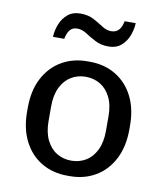

<svg xmlns="http://www.w3.org/2000/svg" viewBox="-83 -800 755 878"><g transform="rotate(10 294.5 -360.5)"><path d="M288 10Q221.5 10 169 -20.9Q116.5 -51.8 86.8 -109.6Q57 -167.5 57 -247.2V-263.8Q57 -344.5 87 -402Q117 -459.5 169.4 -490.2Q221.8 -521 288 -521H300.8Q368 -521 420.1 -490.1Q472.2 -459.2 502 -401.8Q531.8 -344.2 531.8 -263.8V-247.2Q531.8 -167.5 501.8 -109.5Q471.8 -51.5 419.5 -20.8Q367.2 10 300.8 10ZM294 -60.8Q331.8 -60.8 361.8 -78.8Q391.8 -96.8 409.6 -133Q427.5 -169.2 427.5 -221.8V-289.2Q427.5 -342.8 409.6 -378.5Q391.8 -414.2 361.8 -432.2Q331.8 -450.2 294 -450.2Q257 -450.2 227 -432.2Q197 -414.2 179.1 -378.5Q161.2 -342.8 161.2 -289.2V-221.8Q161.2 -169.2 179.1 -133Q197 -96.8 227 -78.8Q257 -60.8 294 -60.8ZM114.2 -604Q115.5 -634.2 127.2 -663.6Q139 -693 161.9 -711.9Q184.8 -730.8 220 -730.8Q255.8 -730.8 281.6 -717.1Q307.5 -703.5 328.6 -689.5Q349.8 -675.5 371 -675.5Q394.2 -675.5 407 -690.1Q419.8 -704.8 424.5 -731.2H476Q475 -701.5 463.5 -672.1Q452 -642.8 429.2 -623.6Q406.5 -604.5 371.5 -604.5Q336 -604.5 309.4 -618.5Q282.8 -632.5 261.2 -646.5Q239.8 -660.5 217.2 -660.5Q196 -660.5 184 -646.2Q172 -632 166.5 -604Z"/></g></svg>

Font: Chivo Medium
Style: Regular
Weight: 500
Designer: Hector Gatti
Foundry: Omnibus-Type
Version: Version 2.002